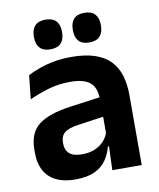

<svg xmlns="http://www.w3.org/2000/svg" viewBox="-79 -740 674 813"><g transform="rotate(-10 258.0 -333.0)"><path d="M466.5 0H340L344.5 -120L341 -131V-284.5L340.5 -306.5Q340.5 -354.5 314.2 -377Q288 -399.5 228.5 -399.5Q178 -399.5 133.8 -386.2Q89.5 -373 52 -355.5L63 -457.5Q85 -469 113.2 -479.2Q141.5 -489.5 176.5 -496Q211.5 -502.5 252 -502.5Q312 -502.5 353.5 -488.2Q395 -474 419.8 -447.5Q444.5 -421 455.5 -384.2Q466.5 -347.5 466.5 -303ZM179.5 11.5Q106.5 11.5 68.2 -25Q30 -61.5 30 -129V-143Q30 -214.5 74 -248.8Q118 -283 213.5 -296L352.5 -315L360 -232.5L232 -214Q190 -208.5 172.2 -194Q154.5 -179.5 154.5 -151.5V-146.5Q154.5 -119 171.8 -103.8Q189 -88.5 226 -88.5Q259 -88.5 282.5 -99Q306 -109.5 321.2 -126.8Q336.5 -144 343 -165.5L361 -102H339Q331 -70.5 313.2 -44.8Q295.5 -19 263.5 -3.8Q231.5 11.5 179.5 11.5ZM171 -549.5Q141 -549.5 126 -565.8Q111 -582 111 -611.5V-615Q111 -644.5 126 -660.8Q141 -677 171 -677Q202.5 -677 217.2 -660.8Q232 -644.5 232 -615V-611.5Q232 -582 217.2 -565.8Q202.5 -549.5 171 -549.5ZM338.5 -549.5Q308 -549.5 293.2 -565.8Q278.5 -582 278.5 -611.5V-615Q278.5 -644.5 293.2 -660.8Q308 -677 338.5 -677Q369 -677 384 -660.8Q399 -644.5 399 -615V-611.5Q399 -582 384 -565.8Q369 -549.5 338.5 -549.5Z"/></g></svg>

Font: Anek Kannada SemiBold
Style: Regular
Weight: 600
Version: Version 1.003